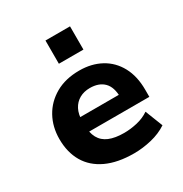

<svg xmlns="http://www.w3.org/2000/svg" viewBox="-174 -873 968 1016"><g transform="rotate(-30 310.0 -365.0)"><path d="M355 11Q255 11 186.5 -21Q118 -53 83.5 -112Q49 -171 49 -252Q49 -326 81.5 -385Q114 -444 175 -479Q236 -514 321 -514Q395 -514 452 -483Q509 -452 541 -393Q573 -334 573 -251V-208H178V-298H451L439 -281Q439 -345 408.5 -375.5Q378 -406 323 -406Q287 -406 259.5 -390.5Q232 -375 216.5 -345.5Q201 -316 201 -272V-255Q201 -203 218.5 -171Q236 -139 272 -124Q308 -109 363 -109Q402 -109 443 -118.5Q484 -128 516 -150L558 -43Q516 -15 461.5 -2Q407 11 355 11ZM246 -599V-741H396V-599Z"/></g></svg>

Font: Nunito Sans 7pt ExtraBold
Style: Regular
Weight: 800
Designer: Vernon Adams
Foundry: Vernon Adams
Version: Version 3.101;gftools[0.9.27]